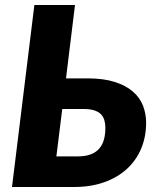

<svg xmlns="http://www.w3.org/2000/svg" viewBox="-20 -748 628 768"><path d="M292.5 -122.5Q322.5 -122.5 343.5 -130.8Q364.5 -139 377.2 -154Q390 -169 395.8 -190Q401.5 -211 401.5 -236.5Q401.5 -253 397.5 -267Q393.5 -281 383.8 -291Q374 -301 357 -306.5Q340 -312 314.5 -312H229L205.5 -122.5ZM330.5 -434.5Q394.5 -434.5 439 -420.2Q483.5 -406 511.5 -381.8Q539.5 -357.5 552 -325.2Q564.5 -293 564.5 -257.5Q564.5 -200.5 544.5 -153.2Q524.5 -106 487.2 -72Q450 -38 396.5 -19Q343 0 276.5 0H28L117.5 -728H280L244 -434.5Z"/></svg>

Font: Lato ExtraBold
Style: Italic
Weight: 800
Italic angle: -7°
Designer: Lukasz Dziedzic with Adam Twardoch and Botio Nikoltchev
Foundry: tyPoland Lukasz Dziedzic
Version: Version 2.015; 2015-08-06; http://www.latofonts.com/